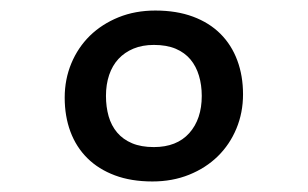

<svg xmlns="http://www.w3.org/2000/svg" viewBox="-20 -716 590 368"><path d="M445.8 -535.2Q445.8 -500 433.1 -469.5Q420.4 -439 397.5 -416.5Q374.5 -394 342.5 -381.1Q310.5 -368.2 272 -368.2Q231.4 -368.2 200.2 -379.9Q168.9 -391.6 147.5 -412.8Q126 -434.1 115 -463.6Q104 -493.2 104 -528.8Q104 -564 116.7 -594.5Q129.4 -625 152.3 -647.5Q175.3 -669.9 207.3 -682.9Q239.3 -695.8 277.8 -695.8Q318.4 -695.8 349.9 -684.1Q381.3 -672.4 402.6 -651.1Q423.8 -629.9 434.8 -600.3Q445.8 -570.8 445.8 -535.2ZM366.7 -532.2Q366.7 -553.2 361.3 -571Q356 -588.9 345 -602.1Q334 -615.2 316.7 -622.6Q299.3 -629.9 274.9 -629.9Q252.9 -629.9 235.8 -622.8Q218.8 -615.7 207 -603Q195.3 -590.3 189.2 -572.3Q183.1 -554.2 183.1 -532.2Q183.1 -511.2 188.2 -493.2Q193.4 -475.1 204.6 -461.9Q215.8 -448.7 233.2 -441.4Q250.5 -434.1 274.9 -434.1Q318.8 -434.1 342.8 -460.9Q366.7 -487.8 366.7 -532.2Z"/></svg>

Font: Code New Roman
Style: Regular
Weight: 400
Monospace: yes
Designer: Sam Radian
Foundry: Code New Roman
Version: Version 2.00 November 29, 2014